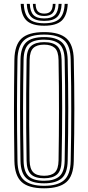

<svg xmlns="http://www.w3.org/2000/svg" viewBox="-20 -974 460 1000"><path d="M209.8 6.8Q128.2 6.8 92.4 -26.4Q56.5 -59.5 55 -135.8Q54 -211.2 53.4 -276.1Q52.8 -341 52.8 -402.1Q52.8 -463.2 53.4 -527Q54 -590.8 55 -664Q56.5 -740.5 92.4 -773.6Q128.2 -806.8 209.8 -806.8Q289.2 -806.8 325.9 -774.1Q362.5 -741.5 364.2 -664.2Q365.5 -599 366.4 -536.2Q367.2 -473.5 367.2 -409.8Q367.2 -346 366.5 -278.2Q365.8 -210.5 364.2 -135.5Q362.5 -57 325.1 -25.1Q287.8 6.8 209.8 6.8ZM209.8 -6.2Q279.5 -6.2 313.2 -35.1Q347 -64 348.2 -136Q349.8 -204.8 350.4 -268.4Q351 -332 351.1 -394.8Q351.2 -457.5 350.6 -523.8Q350 -590 348.2 -663.8Q347 -734.8 313.8 -764.2Q280.5 -793.8 209.8 -793.8Q136.5 -793.8 104.5 -763.4Q72.5 -733 71 -663.8Q70 -603.5 69.4 -545.5Q68.8 -487.5 68.6 -425.8Q68.5 -364 69 -293Q69.5 -222 71 -136Q72 -64 106 -35.1Q140 -6.2 209.8 -6.2ZM209.8 -19.2Q145.2 -19.2 116.6 -46.4Q88 -73.5 86.8 -136Q85.8 -211.2 85.1 -276.1Q84.5 -341 84.5 -402.1Q84.5 -463.2 85.1 -527Q85.8 -590.8 86.8 -663.8Q88 -726.5 116.5 -753.6Q145 -780.8 209.8 -780.8Q272.2 -780.8 301.6 -754.2Q331 -727.8 332.5 -663.2Q333.8 -601.5 334.6 -539Q335.5 -476.5 335.5 -411.9Q335.5 -347.2 334.8 -278.8Q334 -210.2 332.5 -136.2Q331.2 -71 301 -45.1Q270.8 -19.2 209.8 -19.2ZM209.8 -32.5Q261.8 -32.5 288.6 -55Q315.5 -77.5 316.8 -136.8Q318 -204.2 318.6 -268.5Q319.2 -332.8 319.4 -396.5Q319.5 -460.2 318.9 -526.1Q318.2 -592 316.8 -663Q315.5 -721.2 289.4 -744.4Q263.2 -767.5 209.8 -767.5Q153.5 -767.5 128.6 -743.4Q103.8 -719.2 102.8 -663.2Q101.5 -598.5 100.9 -536.1Q100.2 -473.8 100.1 -410.2Q100 -346.8 100.6 -279.1Q101.2 -211.5 102.8 -136.2Q103.8 -80.8 128.5 -56.6Q153.2 -32.5 209.8 -32.5ZM209.8 -45.5Q162 -45.5 140.6 -66.8Q119.2 -88 118.5 -137.5Q117 -224 116.5 -310.2Q116 -396.5 116.5 -484.2Q117 -572 118.5 -663Q119.2 -714.5 142 -734.5Q164.8 -754.5 209.8 -754.5Q256 -754.5 277.9 -733.9Q299.8 -713.2 300.8 -662.8Q302.2 -598.8 303 -536.5Q303.8 -474.2 303.8 -410.8Q303.8 -347.2 303.1 -279.6Q302.5 -212 300.8 -137.2Q299.8 -86 277.5 -65.8Q255.2 -45.5 209.8 -45.5ZM209.8 -58.5Q247.5 -58.5 265.9 -76.2Q284.2 -94 285 -138.5Q286 -204 286.6 -266.6Q287.2 -329.2 287.2 -392.4Q287.2 -455.5 286.8 -521.9Q286.2 -588.2 285 -661.2Q284.2 -707.2 265.2 -724.4Q246.2 -741.5 209.8 -741.5Q171.8 -741.5 153.5 -723.9Q135.2 -706.2 134.2 -662.2Q133 -579.2 132.4 -496.2Q131.8 -413.2 132.1 -325Q132.5 -236.8 134.2 -137.2Q135.2 -95.2 152.9 -76.9Q170.5 -58.5 209.8 -58.5ZM210.2 -840Q147.2 -840 118.9 -866.5Q90.5 -893 87.8 -953.8H103.8Q106 -899.8 130.8 -876.2Q155.5 -852.8 210.2 -852.8Q265 -852.8 289.8 -876.2Q314.5 -899.8 316.8 -953.8H332.8Q329.8 -893 301.4 -866.5Q273 -840 210.2 -840ZM210.2 -865.2Q163.5 -865.2 142.5 -885.9Q121.5 -906.5 119.5 -953.8H135.2Q137 -913.5 154.4 -895.8Q171.8 -878 210.2 -878Q248.8 -878 266.1 -895.8Q283.5 -913.5 285.2 -953.8H301Q299 -906.5 278 -885.9Q257 -865.2 210.2 -865.2ZM210.2 -890.8Q180 -890.8 166.2 -905.4Q152.5 -920 151.2 -953.8H165.5Q166 -926.8 176.9 -915Q187.8 -903.2 210.2 -903.2Q233 -903.2 243.8 -915Q254.5 -926.8 255 -953.8H269.2Q268 -920 254.2 -905.4Q240.5 -890.8 210.2 -890.8Z"/></svg>

Font: Big Shoulders Inline Text Thin
Style: Regular
Weight: 400
Version: Version 2.002